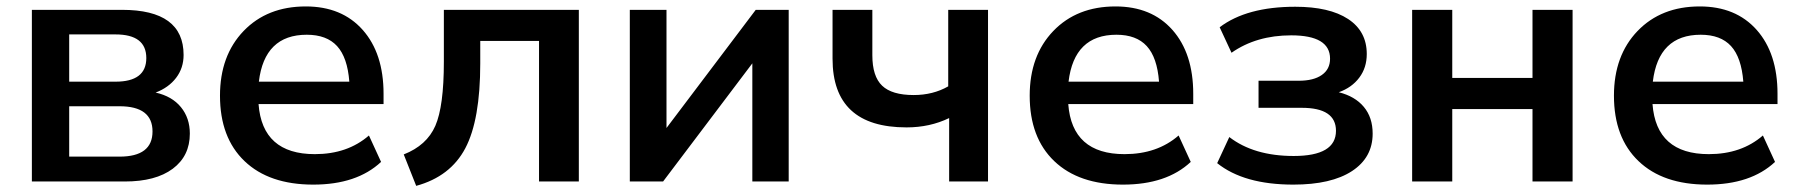

<svg xmlns="http://www.w3.org/2000/svg" viewBox="-20 -570 5644 603"><path d="M80.1 0V-539.1H363.3Q556.6 -539.1 556.6 -397.5Q556.6 -356.4 533.2 -325.7Q509.8 -294.9 468.8 -279.3Q520.5 -267.6 548.3 -233.4Q576.2 -199.2 576.2 -150.4Q576.2 -80.1 522.5 -40Q468.8 0 372.1 0ZM197.3 -78.1H355.5Q459 -78.1 459 -157.2Q459 -236.3 355.5 -236.3H197.3ZM197.3 -313.5H342.8Q439.5 -313.5 439.5 -387.7Q439.5 -461.9 342.8 -461.9H197.3Z M963.9 9.8Q825.2 9.8 748 -64Q670.9 -137.7 670.9 -269.5Q670.9 -395.5 745.1 -472.7Q819.3 -549.8 940.4 -549.8Q1053.7 -549.8 1119.1 -476.1Q1184.6 -402.3 1184.6 -275.4V-243.2H792Q803.7 -85.9 968.8 -85.9Q1071.3 -85.9 1138.7 -144.5L1176.8 -61.5Q1100.6 9.8 963.9 9.8ZM793 -313.5H1077.1Q1071.3 -389.6 1038.6 -425.3Q1005.9 -460.9 943.4 -460.9Q810.5 -460.9 793 -313.5Z M1248 -85Q1320.3 -113.3 1347.2 -174.8Q1374 -236.3 1374 -376V-539.1H1797.9V0H1672.9V-441.4H1488.3V-371.1Q1488.3 -193.4 1441.4 -104.5Q1394.5 -15.6 1287.1 13.7Z M1958 0V-539.1H2073.2V-168L2353.5 -539.1H2457V0H2342.8V-371.1L2062.5 0Z M2960.9 -199.2Q2900.4 -169.9 2827.1 -169.9Q2594.7 -169.9 2594.7 -385.7V-539.1H2719.7V-396.5Q2719.7 -330.1 2750.5 -300.8Q2781.2 -271.5 2849.6 -271.5Q2910.2 -271.5 2958 -298.8V-539.1H3083V0H2960.9Z M3506.8 9.8Q3368.2 9.8 3291 -64Q3213.9 -137.7 3213.9 -269.5Q3213.9 -395.5 3288.1 -472.7Q3362.3 -549.8 3483.4 -549.8Q3596.7 -549.8 3662.1 -476.1Q3727.5 -402.3 3727.5 -275.4V-243.2H3335Q3346.7 -85.9 3511.7 -85.9Q3614.3 -85.9 3681.6 -144.5L3719.7 -61.5Q3643.6 9.8 3506.8 9.8ZM3335.9 -313.5H3620.1Q3614.3 -389.6 3581.5 -425.3Q3548.8 -460.9 3486.3 -460.9Q3353.5 -460.9 3335.9 -313.5Z M4042 9.8Q3886.7 9.8 3802.7 -57.6L3840.8 -139.6Q3918 -80.1 4043 -80.1Q4175.8 -80.1 4175.8 -159.2Q4175.8 -231.4 4068.4 -231.4H3932.6V-316.4H4058.6Q4105.5 -316.4 4131.3 -334.5Q4157.2 -352.5 4157.2 -385.7Q4157.2 -459 4035.2 -459Q3925.8 -459 3847.7 -404.3L3810.5 -484.4Q3895.5 -548.8 4047.9 -548.8Q4155.3 -548.8 4213.9 -510.3Q4272.5 -471.7 4272.5 -400.4Q4272.5 -357.4 4249 -326.2Q4225.6 -294.9 4184.6 -280.3Q4235.4 -267.6 4263.2 -234.4Q4291 -201.2 4291 -150.4Q4291 -75.2 4226.1 -32.7Q4161.1 9.8 4042 9.8Z M4415 0V-539.1H4541V-325.2H4793V-539.1H4918.9V0H4793V-227.5H4541V0Z M5341.8 9.8Q5203.1 9.8 5126 -64Q5048.8 -137.7 5048.8 -269.5Q5048.8 -395.5 5123 -472.7Q5197.3 -549.8 5318.4 -549.8Q5431.6 -549.8 5497.1 -476.1Q5562.5 -402.3 5562.5 -275.4V-243.2H5169.9Q5181.6 -85.9 5346.7 -85.9Q5449.2 -85.9 5516.6 -144.5L5554.7 -61.5Q5478.5 9.8 5341.8 9.8ZM5170.9 -313.5H5455.1Q5449.2 -389.6 5416.5 -425.3Q5383.8 -460.9 5321.3 -460.9Q5188.5 -460.9 5170.9 -313.5Z"/></svg>

Font: Min Sans SemiBold
Style: Regular
Weight: 600
Designer: Jinseong-Kim, NotoSansCJK, Nunito
Foundry: Jinseong-Kim
Version: Version 1.400;Glyphs 3.1.2 (3151)